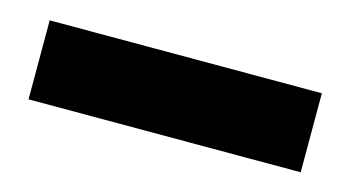

<svg xmlns="http://www.w3.org/2000/svg" viewBox="-32 -60 506 277"><g transform="rotate(15 221.0 79.0)"><path d="M17.5 138V20H424V138Z"/></g></svg>

Font: Anek Gujarati
Style: Bold
Weight: 700
Version: Version 1.003